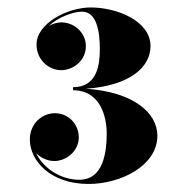

<svg xmlns="http://www.w3.org/2000/svg" viewBox="-20 -932 489 502"><path d="M391.5 -577C391.5 -638 327 -692 204.5 -700C320 -708 373.5 -756.5 373.5 -811.5C373.5 -878 284.5 -912.5 217.5 -912.5C156.5 -912.5 75.5 -871 75.5 -815.5C75.5 -776 107 -748.5 140.5 -748.5C170.5 -748.5 204.5 -772.5 204.5 -811.5C204.5 -847.5 173 -873.5 140.5 -873.5C129.5 -873.5 118 -870 107.5 -864C133 -888 172.5 -901.5 194.5 -901.5C233 -901.5 241 -849 241 -804.5C241 -766 236 -704 171 -704V-696C242 -696 259 -627.5 259 -583C259 -508.5 238 -462 187.5 -462C139 -462 93 -492 74.5 -531.5C87 -519 104.5 -511 122 -511C155 -511 186 -538.5 186 -572.5C186 -609 157.5 -636 124 -636C88 -636 58 -607 58 -567.5C58 -512 111.5 -451 211.5 -451C296 -451 391.5 -499 391.5 -577Z"/></svg>

Font: Bodoni* 16pt Fatface
Style: Regular
Weight: 900
Version: Version 2.3